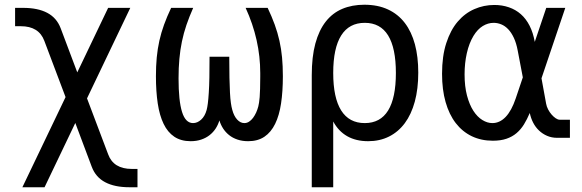

<svg xmlns="http://www.w3.org/2000/svg" viewBox="-20 -580 2448 808"><path d="M255.9 -171.4 166.5 -408.2Q143.6 -469.7 67.4 -469.7H43.5V-546.9H77.6Q139.2 -546.9 179 -525.9Q218.8 -504.9 235.4 -460.9L305.2 -275.4L435.1 -546.9H528.3L346.2 -166L435.1 69.3Q457.5 130.9 534.7 130.9H558.6V208H524.4Q462.9 208 422.9 187Q382.8 166 366.2 122.1L296.9 -62.5L167.5 208H74.2Z M782.2 14.2Q741.7 14.2 713.6 -4.6Q685.5 -23.4 668.5 -58.8Q651.4 -94.2 643.8 -144.8Q636.2 -195.3 636.2 -259.3Q636.2 -301.8 639.6 -338.1Q643.1 -374.5 650.6 -408.4Q658.2 -442.4 670.4 -476.1Q682.6 -509.8 700.2 -546.9H793Q776.4 -509.3 764.6 -474.9Q752.9 -440.4 745.6 -405.3Q738.3 -370.1 734.9 -332.3Q731.4 -294.4 731.4 -250Q731.4 -155.8 746.1 -108.9Q760.7 -62 792.5 -62Q810.5 -62 826.4 -76.4Q842.3 -90.8 849.6 -117.2Q852.5 -127.9 854.7 -145.3Q856.9 -162.6 858.6 -189.5Q860.4 -216.3 861.1 -253.7Q861.8 -291 861.8 -341.3H944.8Q944.8 -289.6 945.6 -252.7Q946.3 -215.8 947.8 -189.7Q949.2 -163.6 951.7 -146.5Q954.1 -129.4 957.5 -117.7Q964.4 -91.8 978 -76.9Q991.7 -62 1008.3 -62Q1019 -62 1028.3 -68.1Q1037.6 -74.2 1044.9 -84Q1052.2 -93.8 1057.9 -106.2Q1063.5 -118.7 1066.9 -131.8Q1068.4 -138.7 1070.1 -147.9Q1071.8 -157.2 1072.8 -171.4Q1073.7 -185.5 1074.5 -206.3Q1075.2 -227.1 1075.2 -256.8V-272.5Q1075.2 -412.6 1013.7 -546.9H1106.4Q1124 -509.8 1136.2 -476.1Q1148.4 -442.4 1156 -408.4Q1163.6 -374.5 1167 -338.1Q1170.4 -301.8 1170.4 -259.3Q1170.4 -195.3 1162.8 -144.8Q1155.3 -94.2 1137.9 -58.8Q1120.6 -23.4 1092.8 -4.6Q1064.9 14.2 1024.4 14.2Q999.5 14.2 979.2 7.3Q959 0.5 944.1 -11.5Q929.2 -23.4 918.9 -39.3Q908.7 -55.2 903.3 -73.2Q897.9 -55.2 887.7 -39.3Q877.4 -23.4 862.3 -11.5Q847.2 0.5 827.1 7.3Q807.1 14.2 782.2 14.2Z M1292 -263.7Q1292 -340.8 1307.1 -396.7Q1322.3 -452.6 1350.8 -489Q1379.4 -525.4 1420.4 -542.7Q1461.4 -560.1 1513.2 -560.1Q1569.8 -560.1 1612.5 -540.3Q1655.3 -520.5 1683.6 -483.4Q1711.9 -446.3 1726.1 -393.6Q1740.2 -340.8 1740.2 -274.4Q1740.2 -206.1 1725.6 -152.3Q1710.9 -98.6 1683.6 -61.8Q1656.2 -24.9 1617.2 -5.4Q1578.1 14.2 1529.3 14.2Q1478 14.2 1441.2 -6.8Q1404.3 -27.8 1382.3 -68.8V208H1292ZM1515.1 -62Q1580.6 -62 1613.3 -115Q1646 -168 1646 -272.9Q1646 -377.9 1613.3 -430.9Q1580.6 -483.9 1515.1 -483.9Q1449.2 -483.9 1415.8 -430.7Q1382.3 -377.4 1382.3 -272.9Q1382.3 -168.5 1415.8 -115.2Q1449.2 -62 1515.1 -62Z M2054.2 12.2Q2004.9 12.2 1965.3 -6.8Q1925.8 -25.9 1897.9 -62Q1870.1 -98.1 1855.2 -150.4Q1840.3 -202.6 1840.3 -269.5Q1840.3 -344.2 1858.2 -398.9Q1876 -453.6 1906.2 -489Q1936.5 -524.4 1976.3 -541.7Q2016.1 -559.1 2060.1 -559.1Q2093.3 -559.1 2121.6 -549.3Q2149.9 -539.6 2171.9 -520.3Q2193.8 -501 2208.7 -471.7Q2223.6 -442.4 2230.5 -403.8L2278.8 -546.9H2358.9L2258.8 -250.5L2278.3 -143.6Q2280.3 -131.8 2286.6 -119.6Q2293 -107.4 2301.3 -97.9Q2309.6 -88.4 2318.6 -82.3Q2327.6 -76.2 2335.4 -76.2H2378.4V0H2324.7Q2301.8 0 2282.5 -8.3Q2263.2 -16.6 2248.3 -30.8Q2233.4 -44.9 2223.6 -64Q2213.9 -83 2209.5 -104.5Q2198.2 -78.1 2185.1 -56.6Q2171.9 -35.2 2153.8 -19.8Q2135.7 -4.4 2111.3 3.9Q2086.9 12.2 2054.2 12.2ZM2052.2 -62Q2083 -62 2107.9 -87.9Q2132.8 -113.8 2150.4 -166L2180.2 -254.4L2158.7 -367.2Q2152.8 -398.9 2142.3 -421.1Q2131.8 -443.4 2118.4 -457.3Q2105 -471.2 2089.4 -477.5Q2073.7 -483.9 2057.6 -483.9Q2033.7 -483.9 2011.7 -470.5Q1989.7 -457 1972.7 -429.2Q1954.1 -398.4 1944.6 -356.4Q1935.1 -314.5 1935.1 -267.1Q1935.1 -216.3 1945.3 -177.7Q1955.6 -139.2 1972.2 -113.5Q1988.8 -87.9 2009.8 -75Q2030.8 -62 2052.2 -62Z"/></svg>

Font: Hack
Style: Regular
Weight: 400
Monospace: yes
Designer: Christopher Simpkins
Foundry: Christopher Simpkins
Version: Version 2.019; ttfautohint (v1.4.1) -l 4 -r 80 -G 350 -x 0 -